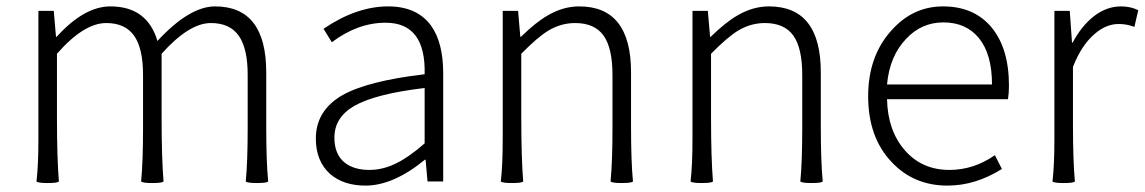

<svg xmlns="http://www.w3.org/2000/svg" viewBox="-20 -567 3577 600"><path d="M129 5Q99 5 94 0Q100 -50 100 -133V-266V-533H148L155 -452H157Q243 -547 325 -547Q440 -547 472 -439Q572 -547 652 -547Q812 -547 812 -341V-170Q812 -63 818 0Q814 5 783 5Q753 5 748 0Q754 -62 754 -166V-333Q754 -416 726 -455.5Q698 -495 639 -495Q571 -495 485 -399V-199Q485 -74 491 0Q487 5 456 5Q426 5 421 0Q427 -62 427 -166V-333Q427 -416 399 -455.5Q371 -495 312 -495Q242 -495 158 -399V-199Q158 -74 164 0Q160 5 129 5Z M1122 13Q1054 13 1012 -23Q967 -63 967 -134Q967 -221 1049 -269Q1128 -314 1307 -335Q1311 -496 1185 -496Q1098 -496 1017 -435L991 -477Q1094 -547 1193 -547Q1283 -547 1327 -487Q1365 -434 1365 -338V-169V0H1316L1310 -68H1308Q1209 13 1122 13ZM1134 -36Q1177 -36 1219 -57Q1258 -76 1307 -119V-205V-292Q1154 -274 1087 -236Q1025 -200 1025 -137Q1025 -85 1057 -59Q1086 -36 1134 -36Z M1580 5Q1550 5 1545 0Q1551 -50 1551 -133V-266V-533H1599L1606 -452H1608Q1655 -498 1692 -519Q1740 -547 1790 -547Q1952 -547 1952 -341V-170Q1952 -63 1958 0Q1954 5 1923 5Q1893 5 1888 0Q1894 -62 1894 -166V-333Q1894 -417 1866 -456Q1838 -495 1777 -495Q1733 -495 1693 -471Q1659 -450 1609 -399V-199Q1609 -74 1615 0Q1611 5 1580 5Z M2173 5Q2143 5 2138 0Q2144 -50 2144 -133V-266V-533H2192L2199 -452H2201Q2248 -498 2285 -519Q2333 -547 2383 -547Q2545 -547 2545 -341V-170Q2545 -63 2551 0Q2547 5 2516 5Q2486 5 2481 0Q2487 -62 2487 -166V-333Q2487 -417 2459 -456Q2431 -495 2370 -495Q2326 -495 2286 -471Q2252 -450 2202 -399V-199Q2202 -74 2208 0Q2204 5 2173 5Z M2941 13Q2835 13 2766 -61Q2693 -138 2693 -266Q2693 -391 2765 -471Q2832 -547 2927 -547Q3024 -547 3078.5 -481.5Q3133 -416 3133 -299Q3133 -277 3130 -257H2941H2752Q2754 -159 2807.5 -97.5Q2861 -36 2947 -36Q3023 -36 3089 -82L3111 -39Q3028 13 2941 13ZM2752 -303H2916H3080Q3080 -398 3039 -448Q2999 -497 2928 -497Q2860 -497 2812 -446Q2760 -392 2752 -303Z M3304 5Q3274 5 3269 0Q3275 -50 3275 -133V-266V-533H3323L3330 -434H3332Q3360 -486 3398 -516Q3438 -547 3483 -547Q3514 -547 3537 -535L3525 -483Q3502 -492 3476 -492Q3437 -492 3402 -462Q3360 -427 3333 -358V-179Q3333 -66 3339 0Q3335 5 3304 5Z"/></svg>

Font: GenSekiGothic TW L
Style: Regular
Weight: 300
Version: Version 1.501;PS 1;hotconv 16.6.51;makeotf.lib2.5.65220